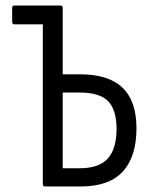

<svg xmlns="http://www.w3.org/2000/svg" viewBox="-20 -675 546 695"><path d="M143 0Q135 0 135 -9V-587H32Q24 -587 24 -597V-646Q24 -655 32 -655H199Q207 -655 207 -646V-406H270Q373 -406 423.5 -357.5Q474 -309 474 -211Q474 -108 424.5 -54Q375 0 272 0ZM207 -66H269Q338 -66 370 -101Q402 -136 402 -211Q401 -280 370 -310Q339 -340 269 -340H207Z"/></svg>

Font: Sofia Sans Condensed
Style: Regular
Weight: 400
Designer: Botio Nikoltchev, Ani Petrova
Foundry: lettersoup
Version: Version 4.100